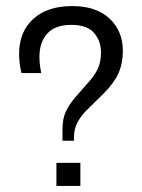

<svg xmlns="http://www.w3.org/2000/svg" viewBox="-20 -613 467 633"><path d="M186 -149V-187Q186 -222 197.5 -246Q209 -270 228 -292L271 -341Q292 -364 302.5 -386.5Q313 -409 313 -440Q313 -478 290 -504.5Q267 -531 215 -531Q162 -531 136 -502.5Q110 -474 110 -426Q110 -413 111.5 -400Q113 -387 116 -372H51Q47 -387 45 -403Q43 -419 43 -436Q43 -508 89.5 -550.5Q136 -593 218 -593Q297 -593 341 -552Q385 -511 385 -445Q385 -404 370.5 -371.5Q356 -339 322 -305L265 -249Q247 -231 235.5 -209.5Q224 -188 224 -162V-149ZM166 0V-76H245V0Z"/></svg>

Font: Rokkitt
Style: Regular
Weight: 400
Designer: Vernon Adams
Foundry: Vernon Adams
Version: Version 3.103